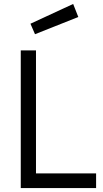

<svg xmlns="http://www.w3.org/2000/svg" viewBox="-20 -951 519 971"><path d="M466 0H85V-696H162V-74H466ZM134 -831 350 -931 376 -865 157 -778Z"/></svg>

Font: Titillium Web
Style: Regular
Weight: 400
Version: Version 1.002;PS 57.000;hotconv 1.0.70;makeotf.lib2.5.55311